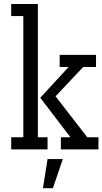

<svg xmlns="http://www.w3.org/2000/svg" viewBox="-20 -761 521 978"><path d="M37 -61.7H98.8V-679H37V-740.7H172.8V-61.7H222.2V0H37ZM284 -481.5H469.1V-419.8H403.7L263 -270.4L424.7 -61.7H481.5V0H290.1V-61.7H335.8L337 -64.2L185.2 -263L329.6 -419.8H284ZM222.2 49.4H300L249.4 197.5H198.8Z"/></svg>

Font: Slabo 27px
Style: Regular
Weight: 400
Version: Version 1.02 Build 003a